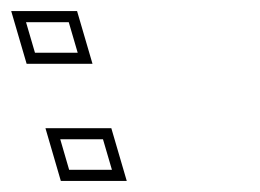

<svg xmlns="http://www.w3.org/2000/svg" viewBox="-122 -412 469 346"><path d="M-74 -297H44.7L16.9 -392H-101.8ZM-12.4 -86H106.4L78.6 -181H-40.1ZM-59 -317 -75.1 -372H1.9L18 -317ZM2.6 -106 -13.4 -161H63.6L79.7 -106Z"/></svg>

Font: Din Kursivschrift
Style: BreitLeftGho
Weight: 400
Version: Version 1.089